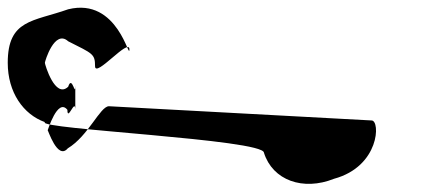

<svg xmlns="http://www.w3.org/2000/svg" viewBox="-282 -466 1097 486"><path d="M-6.4 -197.1C-28.9 -196.4 -58.4 -121.8 -110.4 -90.5C-136.9 -59.1 -161.4 -140.8 -161.4 -136C-161.4 -134.6 -136.4 -219.3 -111.4 -188C-111.4 -156.6 -91.4 -219.3 -91.4 -188C-91.4 -156.6 -91.4 -280.8 -91.4 -249.5C-91.4 -218.1 -99.4 -277.8 -109.4 -246.5C-142.4 -215.1 -168.4 -302.8 -168.4 -307C-168.4 -310.6 -143.9 -392.8 -109.4 -361.5C-47.4 -330.1 -41.4 -329.8 -41.4 -298.5C-41.4 -267.1 45.6 -372.3 45.6 -341C45.6 -309.6 17.6 -473.8 -109.4 -442.5C-197.9 -411.1 -262.4 -417.3 -262.4 -307C-262.4 -232.1 -222.9 -176.4 -168.4 -156.9C-190.7 -139.1 386.1 -113.4 386.1 -79.4C408.2 -9.4 485.1 17.9 563.6 -13.5C679.1 -44.8 681.1 -161.1 658.6 -161.1Z"/></svg>

Font: AnarchicType
Style: Regular
Weight: 400
Version: Version Who Cares?